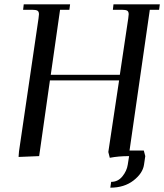

<svg xmlns="http://www.w3.org/2000/svg" viewBox="-20 -722 759 888"><path d="M65.9 3.9 67.9 -22 158.2 -637.2Q160.2 -650.9 160.2 -655.8Q160.2 -668.5 153.3 -672.6Q146.5 -676.8 127.9 -676.8H86.9L89.8 -702.1H304.2L300.8 -676.8H257.8L214.8 -376H534.2L573.2 -637.2Q575.2 -650.9 575.2 -655.8Q575.2 -668.5 568.4 -672.6Q561.5 -676.8 543 -676.8H502L504.9 -702.1H719.2L715.8 -676.8H672.9L579.1 -25.9H645L651.9 0L646 40Q640.1 79.6 597.4 112.8Q554.7 146 490.2 146L494.1 119.1Q525.4 119.1 545.9 94Q566.4 68.8 570.8 40L577.1 0Q527.8 0 487.8 7.8L481 -19L530.8 -350.1H210.9L161.1 0Z"/></svg>

Font: Dihjauti
Style: Bold Italic
Weight: 700
Italic angle: -9°
Designer: T. Christopher White
Version: Version 3.0.0